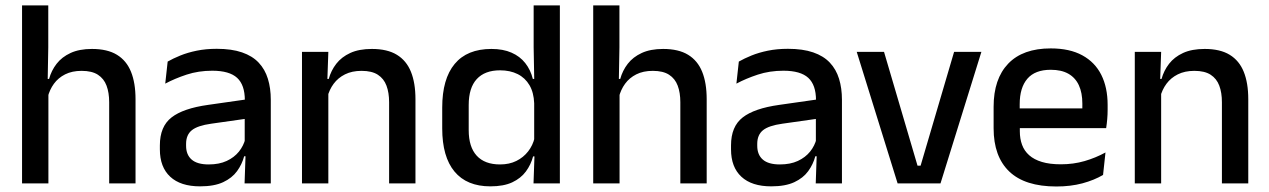

<svg xmlns="http://www.w3.org/2000/svg" viewBox="-20 -682 4718 714"><path d="M386 0V-302Q386 -337.5 376.2 -363.5Q366.5 -389.5 344.2 -404Q322 -418.5 283.5 -418.5Q248 -418.5 222.2 -405.5Q196.5 -392.5 180.5 -370.5Q164.5 -348.5 157.5 -320.5L138 -388.5H162.5Q171 -419.5 190.5 -444.8Q210 -470 242.5 -485Q275 -500 322 -500Q379.5 -500 415 -478.2Q450.5 -456.5 467.2 -415Q484 -373.5 484 -313V0ZM62 0V-662H159.5V-506L157 -365L160 -358V0Z M889.5 0 893.5 -116 890 -131V-285L890.5 -309.5Q890.5 -366 861.8 -392.5Q833 -419 769.5 -419Q718 -419 674 -404.5Q630 -390 594.5 -371L603.5 -453Q623.5 -464.5 650.5 -475.5Q677.5 -486.5 711.5 -493.5Q745.5 -500.5 786 -500.5Q841.5 -500.5 880 -487.2Q918.5 -474 942 -449Q965.5 -424 976.2 -389Q987 -354 987 -311V0ZM724 11Q651.5 11 613 -24.8Q574.5 -60.5 574.5 -126.5V-141.5Q574.5 -211.5 617.8 -245.2Q661 -279 754 -292L901 -313L906.5 -242L765.5 -222Q715 -215 693.5 -197.8Q672 -180.5 672 -147V-140Q672 -106.5 692.8 -88.5Q713.5 -70.5 756 -70.5Q795 -70.5 823 -83.5Q851 -96.5 868.5 -118.2Q886 -140 892.5 -166.5L906 -101H888Q880 -71 861.5 -45.5Q843 -20 809.8 -4.5Q776.5 11 724 11Z M1427 0V-302Q1427 -337.5 1417.2 -363.5Q1407.5 -389.5 1385.2 -404Q1363 -418.5 1324.5 -418.5Q1289 -418.5 1263 -405.5Q1237 -392.5 1220.8 -370.5Q1204.5 -348.5 1197.5 -320.5L1181.5 -388.5H1202.5Q1211 -419.5 1230.5 -444.8Q1250 -470 1282.5 -485Q1315 -500 1363 -500Q1420.5 -500 1456 -478.2Q1491.5 -456.5 1508.2 -415Q1525 -373.5 1525 -313V0ZM1103 0V-489H1201L1197 -374.5L1201 -368.5V0Z M1803.5 11Q1716 11 1670.2 -44Q1624.5 -99 1624.5 -204.5V-282Q1624.5 -388.5 1670.8 -444.2Q1717 -500 1807.5 -500Q1851 -500 1882.2 -486.2Q1913.5 -472.5 1933.2 -447.5Q1953 -422.5 1961.5 -388.5H1994L1966.5 -298Q1965 -338 1949 -365.2Q1933 -392.5 1905 -406.5Q1877 -420.5 1839.5 -420.5Q1783 -420.5 1753 -388Q1723 -355.5 1723 -291.5V-198Q1723 -135.5 1752.8 -103Q1782.5 -70.5 1839.5 -70.5Q1874 -70.5 1900.2 -83.5Q1926.5 -96.5 1944 -119Q1961.5 -141.5 1968 -169.5L1991 -100.5H1962.5Q1954.5 -70 1935.8 -44.5Q1917 -19 1885 -4Q1853 11 1803.5 11ZM1964 0 1968 -114.5 1966.5 -145.5V-348.5L1967 -367.5L1964.5 -506V-662H2062V0Z M2510 0V-302Q2510 -337.5 2500.2 -363.5Q2490.5 -389.5 2468.2 -404Q2446 -418.5 2407.5 -418.5Q2372 -418.5 2346.2 -405.5Q2320.5 -392.5 2304.5 -370.5Q2288.5 -348.5 2281.5 -320.5L2262 -388.5H2286.5Q2295 -419.5 2314.5 -444.8Q2334 -470 2366.5 -485Q2399 -500 2446 -500Q2503.5 -500 2539 -478.2Q2574.5 -456.5 2591.2 -415Q2608 -373.5 2608 -313V0ZM2186 0V-662H2283.5V-506L2281 -365L2284 -358V0Z M3013.5 0 3017.5 -116 3014 -131V-285L3014.5 -309.5Q3014.5 -366 2985.8 -392.5Q2957 -419 2893.5 -419Q2842 -419 2798 -404.5Q2754 -390 2718.5 -371L2727.5 -453Q2747.5 -464.5 2774.5 -475.5Q2801.5 -486.5 2835.5 -493.5Q2869.5 -500.5 2910 -500.5Q2965.5 -500.5 3004 -487.2Q3042.5 -474 3066 -449Q3089.5 -424 3100.2 -389Q3111 -354 3111 -311V0ZM2848 11Q2775.5 11 2737 -24.8Q2698.5 -60.5 2698.5 -126.5V-141.5Q2698.5 -211.5 2741.8 -245.2Q2785 -279 2878 -292L3025 -313L3030.5 -242L2889.5 -222Q2839 -215 2817.5 -197.8Q2796 -180.5 2796 -147V-140Q2796 -106.5 2816.8 -88.5Q2837.5 -70.5 2880 -70.5Q2919 -70.5 2947 -83.5Q2975 -96.5 2992.5 -118.2Q3010 -140 3016.5 -166.5L3030 -101H3012Q3004 -71 2985.5 -45.5Q2967 -20 2933.8 -4.5Q2900.5 11 2848 11Z M3403.5 -66 3528 -489H3629.5L3477.5 0H3318L3166 -489H3267.5L3392 -66Z M3908.5 11.5Q3791.5 11.5 3733.2 -44.2Q3675 -100 3675 -205V-285Q3675 -388.5 3729.2 -445.2Q3783.5 -502 3887.5 -502Q3958 -502 4005 -476.2Q4052 -450.5 4075.5 -403.5Q4099 -356.5 4099 -292V-273.5Q4099 -256.5 4097.5 -239Q4096 -221.5 4093.5 -205.5H4003.5Q4004.5 -231.5 4004.8 -254.5Q4005 -277.5 4005 -296.5Q4005 -337 3992 -365Q3979 -393 3953 -407.8Q3927 -422.5 3887.5 -422.5Q3829 -422.5 3800.5 -389.2Q3772 -356 3772 -294.5V-248.5L3772.5 -237V-193.5Q3772.5 -166 3780.8 -143.5Q3789 -121 3807.2 -104.8Q3825.5 -88.5 3854.5 -79.8Q3883.5 -71 3925 -71Q3972 -71 4013.2 -83Q4054.5 -95 4091 -115L4082 -31.5Q4049 -12 4005.2 -0.2Q3961.5 11.5 3908.5 11.5ZM3727 -205.5V-279H4073.5V-205.5Z M4524 0V-302Q4524 -337.5 4514.2 -363.5Q4504.5 -389.5 4482.2 -404Q4460 -418.5 4421.5 -418.5Q4386 -418.5 4360 -405.5Q4334 -392.5 4317.8 -370.5Q4301.5 -348.5 4294.5 -320.5L4278.5 -388.5H4299.5Q4308 -419.5 4327.5 -444.8Q4347 -470 4379.5 -485Q4412 -500 4460 -500Q4517.5 -500 4553 -478.2Q4588.5 -456.5 4605.2 -415Q4622 -373.5 4622 -313V0ZM4200 0V-489H4298L4294 -374.5L4298 -368.5V0Z"/></svg>

Font: Anek Bangla Medium
Style: Regular
Weight: 500
Designer: Sulekha Rajkumar (Bangla), Yesha Goshar (Latin)
Foundry: Ek Type
Version: Version 1.003